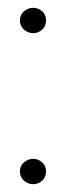

<svg xmlns="http://www.w3.org/2000/svg" viewBox="-20 -466 170 492"><path d="M65 6Q52 6 41.5 -3Q31 -12 31 -27Q31 -41 41.5 -50Q52 -59 65 -59Q78 -59 88 -50Q98 -41 98 -27Q98 -12 88 -3Q78 6 65 6ZM65 -381Q52 -381 41.5 -390Q31 -399 31 -414Q31 -428 41.5 -437Q52 -446 65 -446Q78 -446 88 -437Q98 -428 98 -414Q98 -399 88 -390Q78 -381 65 -381Z"/></svg>

Font: Lil Grotesk Thin
Style: Regular
Weight: 100
Designer: Bastien Sozeau
Foundry: NBR — Bastien Sozeau
Version: Version 3.003; ttfautohint (v1.8.4.7-5d5b);gftools[0.9.33]